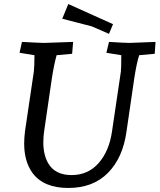

<svg xmlns="http://www.w3.org/2000/svg" viewBox="-20 -918 792 953"><path d="M141 -60Q100 -117 100 -205Q100 -234 104 -266L148 -563Q151 -588 151 -644L77 -656L89 -710Q180 -705 200 -705L343 -710L338 -651L261 -644Q248 -597 238 -533L199 -266Q195 -237 195 -212Q195 -150 219 -108Q253 -49 335 -49Q417 -49 469.5 -108.5Q522 -168 536 -266L580 -563Q582 -580 582 -644L508 -656L521 -710Q602 -705 623 -705L752 -710L748 -651L671 -644Q659 -609 647 -533L608 -266Q590 -135 516 -60Q442 15 319 15Q196 15 141 -60ZM289 -825 319 -898 541 -798 521 -750 436 -787Z"/></svg>

Font: Andada SC
Style: Italic
Weight: 400
Italic angle: -8.29999°
Designer: Carolina Giovagnoli
Foundry: Carolina Giovagnoli
Version: Version 1.003